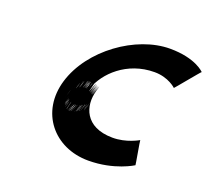

<svg xmlns="http://www.w3.org/2000/svg" viewBox="-112 -887 1017 927"><g transform="rotate(20 397.0 -423.5)"><path d="M496.2 -246C354.5 -247 322.4 -348 347.1 -432C371.5 -515 318.7 -349 344.1 -432C369.5 -515 316.7 -349 342.1 -432C367.5 -515 314.7 -349 340.1 -432C365.5 -515 313.7 -349 338.4 -433C362.8 -516 311 -350 335 -435C358.7 -519 306.2 -354 330.9 -438C355.3 -521 303.8 -356 327.5 -440C350.9 -523 298.5 -358 321.4 -443C344.1 -527 291.7 -362 315.4 -446C338.7 -529 286.6 -365 309.3 -449C331.6 -532 279.2 -367 302.6 -450C326 -533 274.2 -367 297.6 -450C321 -533 269.2 -367 293.6 -450C317 -533 263.9 -366 286.3 -449C308.3 -531 255.6 -365 278.7 -447C301.7 -529 247.4 -361 270.4 -443C293.2 -524 241.1 -357 264.2 -439C287 -520 233.6 -352 256.4 -433C278.8 -513 226.5 -345 250.2 -426C274 -507 221.6 -339 245.4 -420C268.9 -500 216.2 -331 240 -412C263.4 -492 212.1 -324 235.5 -404C259 -484 206.3 -315 231.1 -396C255.5 -476 202.9 -307 227.6 -388C252.1 -468 200.1 -298 224.9 -379C249.3 -459 198 -291 222.7 -372C247.2 -452 196.5 -283 222.3 -364C247.7 -444 196.1 -275 221.8 -356C247.3 -436 196.6 -267 222.4 -348C247.9 -428 197.8 -261 223.6 -342C249 -422 200 -255 225.7 -336C251.5 -417 200.8 -248 227.9 -330C253.7 -411 203.6 -244 230.7 -326C257.4 -407 207.4 -240 234.4 -322C261.2 -403 213.2 -236 242.2 -318C271 -399 221.6 -231 249 -314C276.1 -396 227 -229 254.4 -312C281.5 -394 232.7 -228 261.1 -311C289.5 -394 240.7 -228 268.4 -312C295.8 -395 248 -229 275.7 -313C304.1 -396 255.6 -231 283.3 -315C310.7 -398 262.2 -233 289.9 -317C317.3 -400 268.2 -236 295.8 -320C323.5 -404 274.8 -238 301.4 -322C328.1 -406 279.7 -241 309 -327C338 -412 290.5 -247 317.2 -331C343.9 -415 294.4 -250 322.4 -335C350.1 -419 303 -255 328.9 -340C354.3 -423 305.2 -259 330.6 -342C356.2 -426 306.5 -260 332.5 -345C358.2 -429 306.7 -264 331.4 -348C355.8 -431 304.3 -266 328.7 -349C352.8 -431 300 -265 325.1 -347C350.5 -430 298.1 -262 323.5 -345C348.5 -427 295.5 -260 318.6 -342C341.3 -423 290.3 -256 314.6 -339C338.7 -421 284.3 -253 306.1 -334C327.6 -414 274.8 -248 298.9 -330C323 -412 271.2 -246 294.3 -328C317.3 -410 265 -242 289.4 -325C312.4 -407 259.4 -240 282.8 -323C305.8 -405 253.1 -239 276.4 -322C299.5 -404 246.8 -238 270.1 -321C293.2 -403 240.5 -237 263.8 -320C287.2 -403 235.5 -237 259.1 -321C282.5 -404 230.1 -239 254.8 -323C278.1 -406 225.7 -241 247.7 -326C269.3 -410 216.9 -245 241.6 -329C266 -412 213.5 -247 239.5 -332C264.9 -415 211.3 -253 236.7 -336C262.4 -420 210 -255 234.9 -340C259.6 -424 207.5 -260 232.8 -346C257.8 -431 206.6 -267 231.6 -352C256.6 -437 205.5 -273 230.8 -359C255.7 -444 205.6 -280 231.9 -366C256.9 -451 205.7 -287 232 -373C257.4 -456 208.8 -297 234.2 -380C260.2 -465 210 -301 236.3 -387C262.3 -472 213.2 -308 239.5 -394C265.4 -479 216.6 -316 243.9 -402C270.9 -487 221.1 -324 248.3 -410C275.3 -495 224.9 -330 252.2 -416C279.2 -501 230 -337 257 -422C283.7 -506 234.9 -343 262.9 -428C289.5 -512 241.1 -347 268.1 -432C295.8 -516 245.6 -352 273.3 -436C300 -520 251.2 -354 278.9 -438C306.3 -521 257.8 -356 285.5 -440C312.9 -523 264.5 -358 290.8 -441C317.2 -524 267.5 -358 294.8 -441C322.2 -524 273.5 -358 299.8 -441C325.9 -523 279.1 -357 304.5 -440C329.9 -523 283.5 -355 308.9 -438C334 -520 286.9 -353 315 -435C342.8 -516 438.4 -613 581.4 -613C653.4 -613 694.2 -573 694.2 -573C694.9 -572 792.6 -692 794.3 -691C794.3 -691 745.8 -745 612.8 -745C438.8 -745 236.4 -600 183 -422C129.9 -245 249.2 -102 425.2 -102C559.2 -102 647.6 -159 647.6 -159C648.6 -159 626.6 -280 627.9 -281C627.9 -281 567.9 -245 496.2 -246Z"/></g></svg>

Font: Hussar Wojna
Style: 3Obl
Weight: 400
Designer: Robert Jablonski
Foundry: Cannot Into Space Fonts
Version: Version 1.01